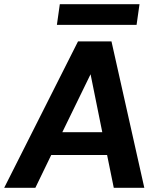

<svg xmlns="http://www.w3.org/2000/svg" viewBox="-44 -898 758 918"><path d="M-24 0 329 -700H489L646 0H500L468 -157H201L125 0ZM254 -266H445L389 -543ZM228 -779 242 -878H623L609 -779Z"/></svg>

Font: Host Grotesk Black
Style: Italic
Weight: 900
Italic angle: -8°
Designer: Doğukan Karapınar based on Poppins by Indian Type Foundry, Jonny Pinhorn
Foundry: Element Type
Version: Version 1.000; ttfautohint (v1.8.4.7-5d5b);gftools[0.9.33]